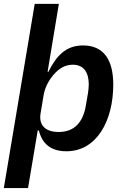

<svg xmlns="http://www.w3.org/2000/svg" viewBox="-22 -760 643 980"><path d="M-2.5 199.9H121.1L170.5 -93.8H176.5C193.5 -26.3 237.2 12.1 316.8 12.1C472.7 12.1 556.1 -145.2 556.1 -328.1C556.1 -452.4 508.9 -528.1 401.6 -528.1C312.9 -528.1 264.6 -473 225.1 -393.5H220.9L278.4 -740.1H155.2ZM185 -180.8 200.6 -274.1C208.1 -318.9 231.5 -355.5 251.1 -378.2C279.1 -411.2 311.1 -429.7 349.1 -429.7C406.6 -429.7 430.4 -389.2 431.1 -330.6C431.1 -315 429.3 -299.7 427.2 -285.5L416.2 -221.6C402.3 -137.4 358.7 -86.3 277.7 -86.3C209.9 -86.3 175.1 -120.7 185 -180.8Z"/></svg>

Font: Margiela Mono Italic SmBold It
Style: Regular
Weight: 600
Designer: Mike Abbink, Paul van der Laan, Pieter van Rosmalen
Foundry: Bold Monday
Version: Version 2.003 2021